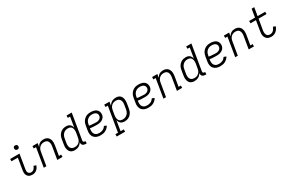

<svg xmlns="http://www.w3.org/2000/svg" viewBox="180 -2349 6240 4169"><g transform="rotate(-30 3300.0 -265.0)"><path d="M357 8Q333 8 309.5 3Q286 -2 267.5 -14.5Q249 -27 236 -46Q223 -65 217 -87Q211 -109 211.5 -133.5Q212 -158 216 -182L264 -472H105V-530H339L280 -173Q276 -151 277 -128.5Q278 -106 287.5 -88Q297 -70 316 -60Q335 -50 357 -50Q376 -50 395 -57.5Q414 -65 428.5 -79Q443 -93 452.5 -110.5Q462 -128 468 -147L529 -129Q520 -101 504.5 -75.5Q489 -50 465.5 -30Q442 -10 413.5 -1Q385 8 357 8ZM345 -628Q333 -628 321.5 -632.5Q310 -637 303 -646Q296 -655 294 -667.5Q292 -680 294 -693Q295 -701 299.5 -709.5Q304 -718 311.5 -723Q319 -728 328 -730Q337 -732 345 -732Q358 -732 369.5 -727.5Q381 -723 388 -714Q395 -705 397 -692.5Q399 -680 397 -667Q395 -659 390.5 -650.5Q386 -642 378.5 -637Q371 -632 362.5 -630Q354 -628 345 -628Z M642 0 720 -472H663V-530H795L781 -444Q793 -466 810 -484.5Q827 -503 848.5 -515.5Q870 -528 893.5 -533Q917 -538 941 -538Q969 -538 996 -530.5Q1023 -523 1044 -506.5Q1065 -490 1078 -466Q1091 -442 1096.5 -415Q1102 -388 1101 -359.5Q1100 -331 1096 -302L1055 -58H1112V0H980L1032 -312Q1035 -332 1036 -352.5Q1037 -373 1033.5 -392Q1030 -411 1021 -428.5Q1012 -446 997 -458Q982 -470 962.5 -475Q943 -480 923 -480Q923 -480 923 -480Q923 -480 923 -480Q903 -480 884 -476.5Q865 -473 847 -463.5Q829 -454 814 -440Q799 -426 788.5 -409Q778 -392 772 -373Q766 -354 763 -335L707 0Z M1419 8Q1391 8 1364 0.5Q1337 -7 1317 -24Q1297 -41 1285.5 -65Q1274 -89 1269 -116Q1264 -143 1265.5 -171.5Q1267 -200 1272 -228L1290 -338Q1294 -364 1302 -389.5Q1310 -415 1324.5 -438.5Q1339 -462 1359.5 -482Q1380 -502 1404.5 -514.5Q1429 -527 1455 -532.5Q1481 -538 1507 -538Q1534 -538 1559.5 -531Q1585 -524 1603.5 -508Q1622 -492 1633.5 -469.5Q1645 -447 1650 -422L1692 -677H1636V-735H1767L1661 -96Q1660 -86 1661 -77Q1662 -68 1667.5 -61.5Q1673 -55 1681.5 -52.5Q1690 -50 1699 -50H1715V8H1690Q1669 8 1649 2.5Q1629 -3 1615.5 -16.5Q1602 -30 1597 -50Q1592 -70 1595 -91Q1582 -68 1562.5 -48Q1543 -28 1519.5 -15.5Q1496 -3 1470 2.5Q1444 8 1419 8ZM1452 -50Q1452 -50 1452 -50Q1452 -50 1452 -50Q1471 -50 1490.5 -53.5Q1510 -57 1528 -66.5Q1546 -76 1561 -90Q1576 -104 1586.5 -121Q1597 -138 1603 -157Q1609 -176 1612 -195L1631 -305Q1634 -326 1635 -347Q1636 -368 1632.5 -388Q1629 -408 1620.5 -426Q1612 -444 1597 -456.5Q1582 -469 1562.5 -474.5Q1543 -480 1522 -480Q1501 -480 1481 -476Q1461 -472 1442.5 -462.5Q1424 -453 1408 -438Q1392 -423 1381 -405Q1370 -387 1363.5 -367.5Q1357 -348 1354 -328L1335 -218Q1332 -198 1331.5 -177Q1331 -156 1335 -136.5Q1339 -117 1349 -100Q1359 -83 1375 -71.5Q1391 -60 1411 -55Q1431 -50 1452 -50Z M2070 8Q2047 8 2023.5 5Q2000 2 1978.5 -5Q1957 -12 1938.5 -24.5Q1920 -37 1905.5 -53.5Q1891 -70 1882 -91Q1873 -112 1869 -134.5Q1865 -157 1866.5 -180.5Q1868 -204 1872 -228L1890 -338Q1894 -365 1903.5 -392Q1913 -419 1929.5 -443Q1946 -467 1968.5 -486.5Q1991 -506 2017.5 -518Q2044 -530 2072 -534Q2100 -538 2127 -538Q2153 -538 2178.5 -534Q2204 -530 2226.5 -521Q2249 -512 2268 -496.5Q2287 -481 2298.5 -459.5Q2310 -438 2314 -413Q2318 -388 2314 -362Q2311 -341 2300.5 -320.5Q2290 -300 2274 -284Q2258 -268 2238 -257Q2218 -246 2197 -240Q2176 -234 2154.5 -232Q2133 -230 2112 -230Q2090 -230 2068.5 -230.5Q2047 -231 2025 -232Q2003 -233 1981.5 -235Q1960 -237 1939 -242L1935 -218Q1932 -196 1932 -174Q1932 -152 1938 -132Q1944 -112 1957 -95.5Q1970 -79 1987.5 -68.5Q2005 -58 2026.5 -54Q2048 -50 2071 -50Q2093 -50 2115.5 -54.5Q2138 -59 2159 -69.5Q2180 -80 2197.5 -97Q2215 -114 2228 -134L2285 -108Q2268 -80 2244 -57Q2220 -34 2191.5 -19Q2163 -4 2132 2Q2101 8 2070 8ZM2123 -285Q2136 -285 2149.5 -286.5Q2163 -288 2176.5 -292.5Q2190 -297 2202.5 -304Q2215 -311 2225 -321.5Q2235 -332 2241.5 -345Q2248 -358 2250 -371Q2253 -387 2250 -403Q2247 -419 2239 -432.5Q2231 -446 2218.5 -455Q2206 -464 2191 -469.5Q2176 -475 2159.5 -477.5Q2143 -480 2127 -480Q2107 -480 2086 -476.5Q2065 -473 2046 -464Q2027 -455 2010.5 -440Q1994 -425 1982 -407Q1970 -389 1963.5 -369Q1957 -349 1954 -328L1949 -300Q1970 -295 1991.5 -293Q2013 -291 2035 -290Q2057 -289 2079 -287Q2101 -285 2123 -285Z M2353 205V147H2418L2520 -472H2463V-530H2595L2580 -439Q2594 -462 2613.5 -482Q2633 -502 2656.5 -514.5Q2680 -527 2705.5 -532.5Q2731 -538 2756 -538Q2784 -538 2811 -530.5Q2838 -523 2858 -506Q2878 -489 2890 -464.5Q2902 -440 2906.5 -413.5Q2911 -387 2909.5 -358.5Q2908 -330 2904 -302L2885 -192Q2881 -166 2873 -140.5Q2865 -115 2850.5 -91.5Q2836 -68 2815.5 -48Q2795 -28 2771 -15.5Q2747 -3 2720.5 2.5Q2694 8 2668 8Q2641 8 2616 1Q2591 -6 2572 -22Q2553 -38 2541.5 -60.5Q2530 -83 2525 -108L2483 147H2563V205ZM2653 -50Q2674 -50 2694 -54Q2714 -58 2732.5 -67.5Q2751 -77 2767 -92Q2783 -107 2794.5 -125Q2806 -143 2812 -162.5Q2818 -182 2822 -202L2840 -312Q2843 -332 2844 -353Q2845 -374 2840.5 -393.5Q2836 -413 2826 -430Q2816 -447 2800 -458.5Q2784 -470 2764 -475Q2744 -480 2723 -480Q2704 -480 2685 -476.5Q2666 -473 2648 -464Q2630 -455 2614.5 -440.5Q2599 -426 2588.5 -409Q2578 -392 2572 -373Q2566 -354 2563 -335L2544 -225Q2541 -204 2540 -183Q2539 -162 2542.5 -142Q2546 -122 2554.5 -104Q2563 -86 2578 -73.5Q2593 -61 2612.5 -55.5Q2632 -50 2653 -50Z M3270 8Q3247 8 3223.5 5Q3200 2 3178.5 -5Q3157 -12 3138.5 -24.5Q3120 -37 3105.5 -53.5Q3091 -70 3082 -91Q3073 -112 3069 -134.5Q3065 -157 3066.5 -180.5Q3068 -204 3072 -228L3090 -338Q3094 -365 3103.5 -392Q3113 -419 3129.5 -443Q3146 -467 3168.5 -486.5Q3191 -506 3217.5 -518Q3244 -530 3272 -534Q3300 -538 3327 -538Q3353 -538 3378.5 -534Q3404 -530 3426.5 -521Q3449 -512 3468 -496.5Q3487 -481 3498.5 -459.5Q3510 -438 3514 -413Q3518 -388 3514 -362Q3511 -341 3500.5 -320.5Q3490 -300 3474 -284Q3458 -268 3438 -257Q3418 -246 3397 -240Q3376 -234 3354.5 -232Q3333 -230 3312 -230Q3290 -230 3268.5 -230.5Q3247 -231 3225 -232Q3203 -233 3181.5 -235Q3160 -237 3139 -242L3135 -218Q3132 -196 3132 -174Q3132 -152 3138 -132Q3144 -112 3157 -95.5Q3170 -79 3187.5 -68.5Q3205 -58 3226.5 -54Q3248 -50 3271 -50Q3293 -50 3315.5 -54.5Q3338 -59 3359 -69.5Q3380 -80 3397.5 -97Q3415 -114 3428 -134L3485 -108Q3468 -80 3444 -57Q3420 -34 3391.5 -19Q3363 -4 3332 2Q3301 8 3270 8ZM3323 -285Q3336 -285 3349.5 -286.5Q3363 -288 3376.5 -292.5Q3390 -297 3402.5 -304Q3415 -311 3425 -321.5Q3435 -332 3441.5 -345Q3448 -358 3450 -371Q3453 -387 3450 -403Q3447 -419 3439 -432.5Q3431 -446 3418.5 -455Q3406 -464 3391 -469.5Q3376 -475 3359.5 -477.5Q3343 -480 3327 -480Q3307 -480 3286 -476.5Q3265 -473 3246 -464Q3227 -455 3210.5 -440Q3194 -425 3182 -407Q3170 -389 3163.5 -369Q3157 -349 3154 -328L3149 -300Q3170 -295 3191.5 -293Q3213 -291 3235 -290Q3257 -289 3279 -287Q3301 -285 3323 -285Z M3642 0 3720 -472H3663V-530H3795L3781 -444Q3793 -466 3810 -484.5Q3827 -503 3848.5 -515.5Q3870 -528 3893.5 -533Q3917 -538 3941 -538Q3969 -538 3996 -530.5Q4023 -523 4044 -506.5Q4065 -490 4078 -466Q4091 -442 4096.5 -415Q4102 -388 4101 -359.5Q4100 -331 4096 -302L4055 -58H4112V0H3980L4032 -312Q4035 -332 4036 -352.5Q4037 -373 4033.5 -392Q4030 -411 4021 -428.5Q4012 -446 3997 -458Q3982 -470 3962.5 -475Q3943 -480 3923 -480Q3923 -480 3923 -480Q3923 -480 3923 -480Q3903 -480 3884 -476.5Q3865 -473 3847 -463.5Q3829 -454 3814 -440Q3799 -426 3788.5 -409Q3778 -392 3772 -373Q3766 -354 3763 -335L3707 0Z M4419 8Q4391 8 4364 0.5Q4337 -7 4317 -24Q4297 -41 4285.5 -65Q4274 -89 4269 -116Q4264 -143 4265.5 -171.5Q4267 -200 4272 -228L4290 -338Q4294 -364 4302 -389.5Q4310 -415 4324.5 -438.5Q4339 -462 4359.5 -482Q4380 -502 4404.5 -514.5Q4429 -527 4455 -532.5Q4481 -538 4507 -538Q4534 -538 4559.5 -531Q4585 -524 4603.5 -508Q4622 -492 4633.5 -469.5Q4645 -447 4650 -422L4692 -677H4636V-735H4767L4661 -96Q4660 -86 4661 -77Q4662 -68 4667.5 -61.5Q4673 -55 4681.5 -52.5Q4690 -50 4699 -50H4715V8H4690Q4669 8 4649 2.5Q4629 -3 4615.5 -16.5Q4602 -30 4597 -50Q4592 -70 4595 -91Q4582 -68 4562.5 -48Q4543 -28 4519.5 -15.5Q4496 -3 4470 2.5Q4444 8 4419 8ZM4452 -50Q4452 -50 4452 -50Q4452 -50 4452 -50Q4471 -50 4490.5 -53.5Q4510 -57 4528 -66.5Q4546 -76 4561 -90Q4576 -104 4586.5 -121Q4597 -138 4603 -157Q4609 -176 4612 -195L4631 -305Q4634 -326 4635 -347Q4636 -368 4632.5 -388Q4629 -408 4620.5 -426Q4612 -444 4597 -456.5Q4582 -469 4562.5 -474.5Q4543 -480 4522 -480Q4501 -480 4481 -476Q4461 -472 4442.5 -462.5Q4424 -453 4408 -438Q4392 -423 4381 -405Q4370 -387 4363.5 -367.5Q4357 -348 4354 -328L4335 -218Q4332 -198 4331.5 -177Q4331 -156 4335 -136.5Q4339 -117 4349 -100Q4359 -83 4375 -71.5Q4391 -60 4411 -55Q4431 -50 4452 -50Z M5070 8Q5047 8 5023.5 5Q5000 2 4978.5 -5Q4957 -12 4938.5 -24.5Q4920 -37 4905.5 -53.5Q4891 -70 4882 -91Q4873 -112 4869 -134.5Q4865 -157 4866.5 -180.5Q4868 -204 4872 -228L4890 -338Q4894 -365 4903.5 -392Q4913 -419 4929.5 -443Q4946 -467 4968.5 -486.5Q4991 -506 5017.5 -518Q5044 -530 5072 -534Q5100 -538 5127 -538Q5153 -538 5178.5 -534Q5204 -530 5226.5 -521Q5249 -512 5268 -496.5Q5287 -481 5298.5 -459.5Q5310 -438 5314 -413Q5318 -388 5314 -362Q5311 -341 5300.5 -320.5Q5290 -300 5274 -284Q5258 -268 5238 -257Q5218 -246 5197 -240Q5176 -234 5154.5 -232Q5133 -230 5112 -230Q5090 -230 5068.5 -230.5Q5047 -231 5025 -232Q5003 -233 4981.5 -235Q4960 -237 4939 -242L4935 -218Q4932 -196 4932 -174Q4932 -152 4938 -132Q4944 -112 4957 -95.5Q4970 -79 4987.5 -68.5Q5005 -58 5026.5 -54Q5048 -50 5071 -50Q5093 -50 5115.5 -54.5Q5138 -59 5159 -69.5Q5180 -80 5197.5 -97Q5215 -114 5228 -134L5285 -108Q5268 -80 5244 -57Q5220 -34 5191.5 -19Q5163 -4 5132 2Q5101 8 5070 8ZM5123 -285Q5136 -285 5149.5 -286.5Q5163 -288 5176.5 -292.5Q5190 -297 5202.5 -304Q5215 -311 5225 -321.5Q5235 -332 5241.5 -345Q5248 -358 5250 -371Q5253 -387 5250 -403Q5247 -419 5239 -432.5Q5231 -446 5218.5 -455Q5206 -464 5191 -469.5Q5176 -475 5159.5 -477.5Q5143 -480 5127 -480Q5107 -480 5086 -476.5Q5065 -473 5046 -464Q5027 -455 5010.5 -440Q4994 -425 4982 -407Q4970 -389 4963.5 -369Q4957 -349 4954 -328L4949 -300Q4970 -295 4991.5 -293Q5013 -291 5035 -290Q5057 -289 5079 -287Q5101 -285 5123 -285Z M5442 0 5520 -472H5463V-530H5595L5581 -444Q5593 -466 5610 -484.5Q5627 -503 5648.5 -515.5Q5670 -528 5693.5 -533Q5717 -538 5741 -538Q5769 -538 5796 -530.5Q5823 -523 5844 -506.5Q5865 -490 5878 -466Q5891 -442 5896.5 -415Q5902 -388 5901 -359.5Q5900 -331 5896 -302L5855 -58H5912V0H5780L5832 -312Q5835 -332 5836 -352.5Q5837 -373 5833.5 -392Q5830 -411 5821 -428.5Q5812 -446 5797 -458Q5782 -470 5762.5 -475Q5743 -480 5723 -480Q5723 -480 5723 -480Q5723 -480 5723 -480Q5703 -480 5684 -476.5Q5665 -473 5647 -463.5Q5629 -454 5614 -440Q5599 -426 5588.5 -409Q5578 -392 5572 -373Q5566 -354 5563 -335L5507 0Z M6348 8Q6320 8 6293.5 2Q6267 -4 6246 -19.5Q6225 -35 6211 -57.5Q6197 -80 6191 -105.5Q6185 -131 6186 -159Q6187 -187 6192 -215L6234 -472H6097V-530H6244L6278 -735H6343L6309 -530H6499V-472H6300L6255 -206Q6252 -187 6251 -169Q6250 -151 6253 -133Q6256 -115 6263 -99Q6270 -83 6282.5 -71.5Q6295 -60 6312.5 -55Q6330 -50 6348 -50Q6370 -50 6392.5 -58.5Q6415 -67 6432.5 -84Q6450 -101 6461.5 -121.5Q6473 -142 6481 -164L6541 -143Q6530 -112 6512 -83.5Q6494 -55 6468 -33.5Q6442 -12 6410.5 -2Q6379 8 6348 8Z"/></g></svg>

Font: Iosevka Curly Slab LtEx
Style: Italic
Weight: 300
Width: 7
Italic angle: -9°
Monospace: yes
Designer: Belleve Invis
Foundry: Belleve Invis
Version: Version 11.1.0; ttfautohint (v1.8.3)